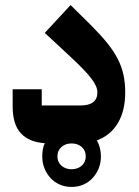

<svg xmlns="http://www.w3.org/2000/svg" viewBox="-20 -567 550 759"><path d="M263 172Q238 172 217 163Q196 154 180.5 137.5Q165 121 156 99Q147 77 147 51Q147 20 157 -1Q95 -5 62.5 -40Q30 -75 30 -147V-214H145V-150H298Q365 -150 365 -202Q365 -214 359 -227.5Q353 -241 340 -258Q327 -275 306.5 -296Q286 -317 256 -345L157 -437L259 -547L340 -467Q377 -430 403 -398Q429 -366 445 -335Q461 -304 468 -271.5Q475 -239 475 -202Q475 -129 446 -80.5Q417 -32 363 -12Q379 17 379 51Q379 77 370 99Q361 121 345.5 137.5Q330 154 309 163Q288 172 263 172ZM263 102Q287 102 303 88Q319 74 319 51Q319 28 303 14Q287 0 263 0Q239 0 223 14Q207 28 207 51Q207 74 223 88Q239 102 263 102Z"/></svg>

Font: IBM Plex Sans Arabic
Style: Bold
Weight: 700
Designer: Mike Abbink, Paul van der Laan, Pieter van Rosmalen, Wael Morcos, Khajak Apelian
Foundry: Bold Monday
Version: Version 1.2